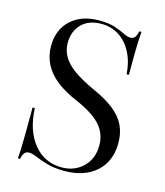

<svg xmlns="http://www.w3.org/2000/svg" viewBox="-94 -654 634 738"><g transform="rotate(15 223.0 -285.0)"><path d="M229.8 11.3Q188.7 11.3 160.1 2.8Q131.5 -5.6 112.9 -13.7Q94.4 -21.8 80.6 -21.8Q70.2 -21.8 63.3 -13.3Q56.5 -4.8 54 10.5H45.2Q46.8 -7.3 47.6 -31.5Q48.4 -55.6 48.8 -94.4Q49.2 -133.1 49.2 -192.7H58.1Q62.1 -104 104.8 -51.6Q147.6 0.8 216.1 0.8Q266.9 0.8 300.8 -31.9Q334.7 -64.5 334.7 -118.5Q334.7 -150 321 -175.4Q307.3 -200.8 278.6 -221.8Q250 -242.7 205.6 -262.1Q155.6 -283.1 122.6 -309.3Q89.5 -335.5 73 -368.1Q56.5 -400.8 56.5 -439.5Q56.5 -504.8 98.4 -543.5Q140.3 -582.3 210.5 -582.3Q248.4 -582.3 273 -574.2Q297.6 -566.1 314.1 -557.7Q330.6 -549.2 342.7 -549.2Q354 -549.2 360.5 -557.7Q366.9 -566.1 369.4 -581.5H378.2Q376.6 -564.5 375.8 -543.1Q375 -521.8 374.6 -489.9Q374.2 -458.1 374.2 -409.7H365.3Q362.1 -458.1 343.1 -494.8Q324.2 -531.5 293.1 -551.6Q262.1 -571.8 222.6 -571.8Q171.8 -571.8 143.5 -542.7Q115.3 -513.7 115.3 -467.7Q115.3 -439.5 129 -414.9Q142.7 -390.3 173.4 -367.7Q204 -345.2 254.8 -321.8Q309.7 -297.6 341.9 -271.8Q374.2 -246 388.7 -215.3Q403.2 -184.7 403.2 -146Q403.2 -73.4 356.5 -31Q309.7 11.3 229.8 11.3Z"/></g></svg>

Font: Playfair 144pt SemiCondensed Light
Style: Regular
Weight: 300
Width: 4
Designer: Claus Eggers Sørensen
Foundry: Claus Eggers Sørensen
Version: Version 2.203